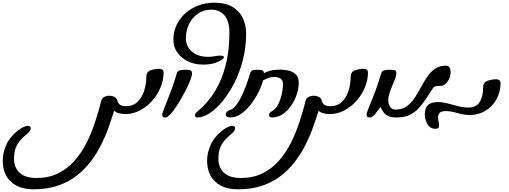

<svg xmlns="http://www.w3.org/2000/svg" viewBox="-737 -864 3741 1412"><path d="M-489 528Q-567 528 -617.5 500.5Q-668 473 -692.5 426Q-717 379 -717 319Q-717 260 -690.5 200.5Q-664 141 -603 94Q-560 62 -533 62Q-511 62 -511 79Q-511 88 -520 101.5Q-529 115 -550 131Q-593 167 -613.5 205.5Q-634 244 -634 305Q-634 367 -593 406Q-552 445 -468 445Q-380 445 -312 412Q-244 379 -192.5 322Q-141 265 -103.5 192Q-66 119 -39 37Q-12 -45 9 -127Q13 -143 30 -151.5Q47 -160 68 -160Q87 -160 103.5 -152Q120 -144 125 -127Q131 -103 146.5 -93Q162 -83 188 -83Q241 -83 274 -114.5Q307 -146 323 -196Q339 -246 339 -300Q339 -335 369.5 -346.5Q400 -358 437 -358Q448 -358 457 -351.5Q466 -345 466 -331Q466 -274 443 -219.5Q420 -165 380.5 -121Q341 -77 290.5 -51Q240 -25 185 -25Q159 -25 136.5 -31.5Q114 -38 103 -50Q85 7 62 72Q39 137 6.5 201.5Q-26 266 -70.5 324.5Q-115 383 -174.5 429Q-234 475 -311.5 501.5Q-389 528 -489 528Z M478 0Q464 0 460 -6Q456 -12 456 -20Q456 -29 467.5 -59.5Q479 -90 496.5 -133.5Q514 -177 531.5 -226Q549 -275 562 -321Q568 -344 587.5 -347.5Q607 -351 628 -351Q648 -351 661.5 -347.5Q675 -344 675 -322Q675 -309 664.5 -280Q654 -251 636 -214.5Q618 -178 596.5 -140.5Q575 -103 553 -71Q531 -39 511.5 -19.5Q492 0 478 0Z M714 0Q697 0 697 -18Q697 -27 704.5 -34Q712 -41 717 -46Q728 -55 755 -80.5Q782 -106 815 -150Q848 -194 879 -260Q910 -326 930 -416.5Q950 -507 950 -625Q950 -710 913.5 -751.5Q877 -793 817 -793Q761 -793 719 -764Q677 -735 653.5 -687.5Q630 -640 630 -584Q630 -523 674.5 -484.5Q719 -446 794 -446Q820 -446 841.5 -450.5Q863 -455 885 -455Q910 -455 910 -441Q910 -437 893 -424Q876 -411 841.5 -400Q807 -389 754 -389Q695 -389 646 -412.5Q597 -436 567.5 -477Q538 -518 538 -572Q538 -631 562 -681Q586 -731 627.5 -767.5Q669 -804 723 -824Q777 -844 838 -844Q921 -844 972.5 -813.5Q1024 -783 1048.5 -731.5Q1073 -680 1073 -616Q1073 -516 1049.5 -424.5Q1026 -333 987 -255.5Q948 -178 900.5 -120.5Q853 -63 804.5 -31.5Q756 0 714 0Z M957 0Q938 0 930.5 -6.5Q923 -13 923 -22Q923 -32 931 -41.5Q939 -51 949 -53Q972 -57 995 -85Q1018 -113 1038 -154Q1058 -195 1074.5 -239.5Q1091 -284 1101 -322Q1109 -345 1122.5 -348Q1136 -351 1157 -351Q1176 -351 1189 -348Q1202 -345 1204 -326Q1224 -337 1253.5 -344.5Q1283 -352 1324 -352Q1358 -352 1389 -344Q1420 -336 1440 -315.5Q1460 -295 1460 -256Q1460 -213 1444.5 -167.5Q1429 -122 1402.5 -84.5Q1376 -47 1340.5 -23.5Q1305 0 1264 0Q1242 0 1242 -18Q1242 -36 1264 -47Q1286 -59 1301 -83Q1316 -107 1325.5 -136.5Q1335 -166 1339.5 -194.5Q1344 -223 1344 -243Q1344 -275 1325.5 -286.5Q1307 -298 1277 -298Q1257 -298 1236 -290.5Q1215 -283 1197 -272Q1187 -231 1163 -184Q1139 -137 1106.5 -95Q1074 -53 1035.5 -26.5Q997 0 957 0Z M1014 528Q936 528 885.5 500.5Q835 473 810.5 426Q786 379 786 319Q786 260 812.5 200.5Q839 141 900 94Q943 62 970 62Q992 62 992 79Q992 88 983 101.5Q974 115 953 131Q910 167 889.5 205.5Q869 244 869 305Q869 367 910 406Q951 445 1035 445Q1123 445 1191 412Q1259 379 1310.5 322Q1362 265 1399.5 192Q1437 119 1464 37Q1491 -45 1512 -127Q1516 -143 1533 -151.5Q1550 -160 1571 -160Q1590 -160 1606.5 -152Q1623 -144 1628 -127Q1634 -103 1649.5 -93Q1665 -83 1691 -83Q1744 -83 1777 -114.5Q1810 -146 1826 -196Q1842 -246 1842 -300Q1842 -335 1872.5 -346.5Q1903 -358 1940 -358Q1951 -358 1960 -351.5Q1969 -345 1969 -331Q1969 -274 1946 -219.5Q1923 -165 1883.5 -121Q1844 -77 1793.5 -51Q1743 -25 1688 -25Q1662 -25 1639.5 -31.5Q1617 -38 1606 -50Q1588 7 1565 72Q1542 137 1509.5 201.5Q1477 266 1432.5 324.5Q1388 383 1328.5 429Q1269 475 1191.5 501.5Q1114 528 1014 528Z M1985 0Q1966 0 1962.5 -6.5Q1959 -13 1959 -24Q1959 -31 1970.5 -60.5Q1982 -90 1999.5 -133Q2017 -176 2034.5 -225.5Q2052 -275 2065 -321Q2071 -342 2088.5 -346.5Q2106 -351 2127 -351Q2148 -351 2163 -348Q2178 -345 2178 -322Q2178 -309 2169 -285.5Q2160 -262 2148 -233.5Q2136 -205 2127 -177.5Q2118 -150 2118 -130Q2118 -99 2131.5 -78.5Q2145 -58 2173 -58Q2220 -58 2253 -81.5Q2286 -105 2310.5 -141.5Q2335 -178 2357 -219.5Q2379 -261 2403.5 -297.5Q2428 -334 2461 -357.5Q2494 -381 2542 -381Q2561 -381 2569 -367.5Q2577 -354 2577 -334Q2577 -309 2566.5 -285.5Q2556 -262 2540 -247.5Q2524 -233 2507 -233Q2490 -233 2472.5 -230.5Q2455 -228 2446 -214Q2418 -171 2392.5 -132.5Q2367 -94 2338 -64Q2309 -34 2271 -17Q2233 0 2180 0Q2140 0 2117.5 -11Q2095 -22 2083 -39.5Q2071 -57 2060 -77Q2038 -44 2018.5 -22Q1999 0 1985 0Z M2464 83Q2437 83 2420 66Q2403 49 2395 24.5Q2387 0 2387 -22Q2387 -45 2394 -66Q2401 -87 2422 -100Q2443 -113 2485 -113Q2519 -113 2556.5 -103Q2594 -93 2632.5 -83Q2671 -73 2706 -73Q2766 -73 2791 -114Q2816 -155 2816 -222Q2816 -257 2846.5 -269Q2877 -281 2914 -281Q2925 -281 2934.5 -274Q2944 -267 2944 -253Q2944 -186 2913.5 -132.5Q2883 -79 2831.5 -48.5Q2780 -18 2718 -18Q2684 -18 2655 -25.5Q2626 -33 2599 -40Q2572 -47 2543 -47Q2507 -47 2496 -33.5Q2485 -20 2485 0Q2485 15 2488.5 32Q2492 49 2492 59Q2492 71 2486.5 77Q2481 83 2464 83Z"/></svg>

Font: Solitreo
Style: Regular
Weight: 400
Designer: Nathan Gross, Bryan Kirschen, Binghamton University
Foundry: Eli Heuer
Version: Version 1.100; ttfautohint (v1.8.4.7-5d5b)